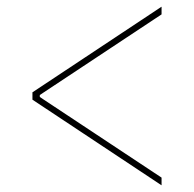

<svg xmlns="http://www.w3.org/2000/svg" viewBox="-20 -592 580 574"><path d="M77 -294V-316L463 -572V-549L99 -308V-302L463 -61V-38Z"/></svg>

Font: IBM Plex Sans Condensed Thin
Style: Regular
Weight: 100
Width: 3
Designer: Mike Abbink, Paul van der Laan, Pieter van Rosmalen
Foundry: Bold Monday
Version: Version 1.3